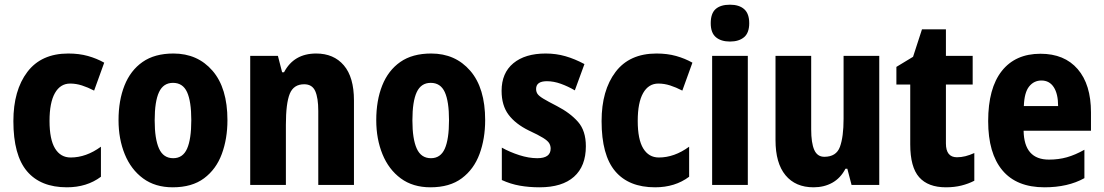

<svg xmlns="http://www.w3.org/2000/svg" viewBox="-20 -788 4702 818"><path d="M265 10Q153 10 95 -58.5Q37 -127 37 -272Q37 -403 96.5 -481.5Q156 -560 271 -560Q317 -560 354.5 -549.5Q392 -539 424 -521L381 -402Q354 -416 329 -424Q304 -432 279 -432Q237 -432 214 -391.5Q191 -351 191 -273Q191 -194 214.5 -155.5Q238 -117 281 -117Q347 -117 410 -163V-35Q350 10 265 10Z M949 -276Q949 -197 925 -132Q901 -67 849.5 -28.5Q798 10 716 10Q641 10 589.5 -28Q538 -66 511.5 -131Q485 -196 485 -276Q485 -360 510.5 -424Q536 -488 587.5 -524Q639 -560 719 -560Q822 -560 885.5 -486.5Q949 -413 949 -276ZM639 -275Q639 -196 657.5 -155Q676 -114 718 -114Q759 -114 777 -154.5Q795 -195 795 -276Q795 -356 777 -395.5Q759 -435 717 -435Q676 -435 657.5 -395.5Q639 -356 639 -275Z M1327 -560Q1402 -560 1445 -509.5Q1488 -459 1488 -360V0H1336V-315Q1336 -371 1323 -400Q1310 -429 1276 -429Q1231 -429 1214.5 -388.5Q1198 -348 1198 -256V0H1046V-550H1164L1182 -480H1190Q1232 -560 1327 -560Z M2047 -276Q2047 -197 2023 -132Q1999 -67 1947.5 -28.5Q1896 10 1814 10Q1739 10 1687.5 -28Q1636 -66 1609.5 -131Q1583 -196 1583 -276Q1583 -360 1608.5 -424Q1634 -488 1685.5 -524Q1737 -560 1817 -560Q1920 -560 1983.5 -486.5Q2047 -413 2047 -276ZM1737 -275Q1737 -196 1755.5 -155Q1774 -114 1816 -114Q1857 -114 1875 -154.5Q1893 -195 1893 -276Q1893 -356 1875 -395.5Q1857 -435 1815 -435Q1774 -435 1755.5 -395.5Q1737 -356 1737 -275Z M2476 -165Q2476 -80 2425.5 -35Q2375 10 2279 10Q2234 10 2194.5 3Q2155 -4 2118 -21V-159Q2152 -140 2192.5 -127Q2233 -114 2269 -114Q2326 -114 2326 -155Q2326 -167 2320 -177.5Q2314 -188 2294 -200.5Q2274 -213 2233 -232Q2176 -260 2146.5 -299.5Q2117 -339 2117 -401Q2117 -477 2167 -518.5Q2217 -560 2305 -560Q2349 -560 2389 -548.5Q2429 -537 2470 -515L2429 -403Q2400 -420 2369.5 -431Q2339 -442 2310 -442Q2264 -442 2264 -409Q2264 -397 2270 -388Q2276 -379 2295 -367.5Q2314 -356 2353 -336Q2409 -307 2442.5 -269Q2476 -231 2476 -165Z M2771 10Q2659 10 2601 -58.5Q2543 -127 2543 -272Q2543 -403 2602.5 -481.5Q2662 -560 2777 -560Q2823 -560 2860.5 -549.5Q2898 -539 2930 -521L2887 -402Q2860 -416 2835 -424Q2810 -432 2785 -432Q2743 -432 2720 -391.5Q2697 -351 2697 -273Q2697 -194 2720.5 -155.5Q2744 -117 2787 -117Q2853 -117 2916 -163V-35Q2856 10 2771 10Z M3090 -768Q3129 -768 3150.5 -749Q3172 -730 3172 -689Q3172 -648 3150 -629.5Q3128 -611 3090 -611Q3052 -611 3030 -629.5Q3008 -648 3008 -689Q3008 -731 3029 -749.5Q3050 -768 3090 -768ZM3166 -550V0H3014V-550Z M3726 -550V0H3608L3590 -69H3582Q3561 -29 3526 -9.5Q3491 10 3446 10Q3369 10 3326.5 -41.5Q3284 -93 3284 -191V-550H3436V-237Q3436 -179 3449 -149.5Q3462 -120 3492 -120Q3543 -120 3558.5 -162.5Q3574 -205 3574 -282V-550Z M4057 -118Q4075 -118 4093 -122.5Q4111 -127 4131 -136V-18Q4106 -5 4076 2.5Q4046 10 4010 10Q3934 10 3896 -33Q3858 -76 3858 -173V-428H3799V-503L3870 -546L3908 -663H4010V-550H4124V-428H4010V-177Q4010 -118 4057 -118Z M4413 -559Q4515 -559 4571.5 -493.5Q4628 -428 4628 -309V-231H4341Q4343 -108 4449 -108Q4490 -108 4525.5 -118Q4561 -128 4600 -150V-29Q4530 10 4430 10Q4311 10 4250.5 -62.5Q4190 -135 4190 -272Q4190 -412 4248 -485.5Q4306 -559 4413 -559ZM4417 -445Q4385 -445 4364.5 -419.5Q4344 -394 4342 -336H4488Q4488 -388 4469.5 -416.5Q4451 -445 4417 -445Z"/></svg>

Font: Noto Sans Myanmar Condensed ExtraBold
Style: Regular
Weight: 800
Width: 3
Designer: Monotype Design Team
Foundry: Monotype Imaging Inc.
Version: Version 2.107; ttfautohint (v1.8.4.7-5d5b)